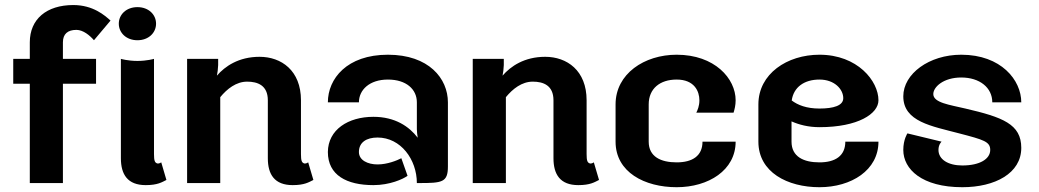

<svg xmlns="http://www.w3.org/2000/svg" viewBox="-20 -737 4182 773"><path d="M100 0H233.3V-400H366.7V-500H233.3V-566.7C233.3 -600 252.5 -616.7 287.5 -616.7C315 -616.7 341.7 -594.2 358.3 -575L425 -654.2C401.7 -675 355 -716.7 275 -716.7C167.5 -716.7 100 -660 100 -566.7V-500H33.3V-400H100Z M608.3 -641.7C608.3 -678.3 578.3 -708.3 533.3 -708.3C488.3 -708.3 458.3 -678.3 458.3 -641.7C458.3 -605 488.3 -575 533.3 -575C578.3 -575 608.3 -605 608.3 -641.7ZM600 -116.7V-500C600 -500 571.7 -491.7 533.3 -491.7C495 -491.7 466.7 -500 466.7 -500V-100C466.7 -35 493.3 8.3 566.7 8.3C614.2 8.3 631.7 -3.3 650 -12.5L629.2 -83.3C629.2 -83.3 620 -76.7 612.5 -79.2C603.3 -82.5 600 -90 600 -116.7Z M866.7 0V-345.8C894.2 -379.2 930.8 -408.3 975 -408.3C1017.5 -408.3 1058.3 -393.3 1058.3 -333.3V-100C1058.3 -35 1085 8.3 1158.3 8.3C1205.8 8.3 1223.3 -3.3 1241.7 -12.5L1220.8 -83.3C1220.8 -83.3 1211.7 -76.7 1204.2 -79.2C1195 -82.5 1191.7 -90 1191.7 -116.7V-333.3C1191.7 -453.3 1112.5 -508.3 1025 -508.3C940.8 -508.3 885.8 -470 853.3 -432.5C855.8 -444.2 857.5 -458.3 858.3 -475V-500H733.3V0Z M1661.7 -182.5C1627.5 -227.5 1570.8 -266.7 1483.3 -266.7C1381.7 -266.7 1300.8 -215 1300 -125C1300 -31.7 1375.8 8.3 1483.3 8.3C1549.2 8.3 1602.5 -15.8 1620.8 -29.2L1595.8 -100C1578.3 -90.8 1539.2 -75 1500 -75C1460.8 -75 1425 -91.7 1425 -125C1425 -164.2 1455.8 -183.3 1500 -183.3C1593.3 -183.3 1658.3 -95 1658.3 0H1666.7C1760 0 1783.3 -2.5 1783.3 -66.7V-325C1783.3 -420.8 1706.7 -516.7 1541.7 -516.7C1376.7 -516.7 1300 -420 1300 -325H1425C1425 -375 1467.5 -416.7 1541.7 -416.7C1615.8 -416.7 1658.3 -377.5 1658.3 -325V-216.7C1658.3 -206.7 1660 -194.2 1661.7 -182.5Z M2016.7 0V-345.8C2044.2 -379.2 2080.8 -408.3 2125 -408.3C2167.5 -408.3 2208.3 -393.3 2208.3 -333.3V-100C2208.3 -35 2235 8.3 2308.3 8.3C2355.8 8.3 2373.3 -3.3 2391.7 -12.5L2370.8 -83.3C2370.8 -83.3 2361.7 -76.7 2354.2 -79.2C2345 -82.5 2341.7 -90 2341.7 -116.7V-333.3C2341.7 -453.3 2262.5 -508.3 2175 -508.3C2090.8 -508.3 2035.8 -470 2003.3 -432.5C2005.8 -444.2 2007.5 -458.3 2008.3 -475V-500H1883.3V0Z M2704.2 -516.7C2574.2 -516.7 2458.3 -440 2458.3 -316.7V-166.7C2458.3 -43.3 2575.8 16.7 2704.2 16.7C2832.5 16.7 2941.7 -51.7 2941.7 -166.7H2808.3C2808.3 -109.2 2767.5 -83.3 2704.2 -83.3C2640.8 -83.3 2591.7 -105.8 2591.7 -166.7V-316.7C2591.7 -380 2636.7 -416.7 2704.2 -416.7C2775.8 -416.7 2795.8 -369.2 2795.8 -333.3C2795.8 -310 2788.3 -293.3 2783.3 -283.3H2933.3C2937.5 -296.7 2941.7 -313.3 2941.7 -333.3C2941.7 -420.8 2857.5 -516.7 2704.2 -516.7Z M3279.2 -516.7C3149.2 -516.7 3033.3 -440 3033.3 -316.7V-166.7C3033.3 -43.3 3150.8 16.7 3279.2 16.7C3407.5 16.7 3516.7 -51.7 3516.7 -166.7H3383.3C3383.3 -109.2 3342.5 -83.3 3279.2 -83.3C3215.8 -83.3 3166.7 -105.8 3166.7 -166.7V-248.3C3196.7 -235 3234.2 -225 3279.2 -225C3435 -225 3516.7 -279.2 3516.7 -333.3C3516.7 -410.8 3432.5 -516.7 3279.2 -516.7ZM3167.5 -332.5C3175 -385.8 3217.5 -416.7 3279.2 -416.7C3340 -416.7 3375 -377.5 3375 -341.7C3375 -311.7 3335.8 -300 3279.2 -300C3226.7 -300 3191.7 -314.2 3167.5 -332.5Z M3850 -516.7C3720.8 -516.7 3616.7 -440 3616.7 -349.2C3616.7 -246.7 3731.7 -229.2 3841.7 -200C3940.8 -174.2 3966.7 -166.7 3966.7 -133.3C3966.7 -97.5 3925.8 -70.8 3854.2 -70.8C3797.5 -70.8 3758.3 -95 3758.3 -133.3C3758.3 -155.8 3770.8 -166.7 3770.8 -166.7L3633.3 -200C3633.3 -200 3616.7 -175.8 3616.7 -133.3C3616.7 -55.8 3691.7 16.7 3854.2 16.7C3985.8 16.7 4091.7 -39.2 4091.7 -141.7C4091.7 -237.5 4016.7 -265 3866.7 -300C3803.3 -315 3737.5 -323.3 3737.5 -358.3C3737.5 -386.7 3778.3 -425 3850 -425C3924.2 -425 3975 -384.2 3975 -325H4091.7C4091.7 -414.2 4010.8 -516.7 3850 -516.7Z"/></svg>

Font: BoonHome
Style: Bold
Weight: 700
Designer: Sungsit Sawaiwan
Foundry: Sungsit Sawaiwan
Version: Version 0.2